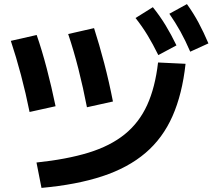

<svg xmlns="http://www.w3.org/2000/svg" viewBox="-20 -875 1040 935"><path d="M157.7 -83.6Q305 -99 411.2 -131.6Q517.4 -164.3 587.5 -221.1Q657.7 -278 696.7 -363.7Q735.7 -449.3 749.7 -570.7L883.6 -564.3Q867.6 -417 820.1 -309.5Q772.7 -202 688.2 -130Q603.7 -58 478.3 -16.7Q353 24.7 182 40ZM124 -329.7Q105.7 -421 82.2 -509.5Q58.7 -598 32.7 -676L158.6 -704.6Q184.3 -630.7 207.6 -541.7Q231 -452.7 250.6 -357.7ZM403.4 -352.7Q385 -448 361.9 -539.2Q338.7 -630.3 312 -709.3L438 -738Q463.3 -659.3 487.5 -567.2Q511.6 -475 530 -380.7ZM751 -606.7Q724 -661.4 698.2 -703.9Q672.4 -746.3 640 -787.3L724.4 -840Q758.7 -797.3 786.2 -752.2Q813.7 -707 839.3 -654ZM906.4 -623.3Q882.7 -678.3 858.4 -722Q834 -765.7 804.7 -808L890.3 -855Q922.3 -810.7 947 -764.5Q971.7 -718.3 995 -663.7Z"/></svg>

Font: M PLUS 1 Thin
Style: Regular
Weight: 100
Designer: Coji Morishita
Foundry: UNDERFOREST DESIGN
Version: Version 1.001